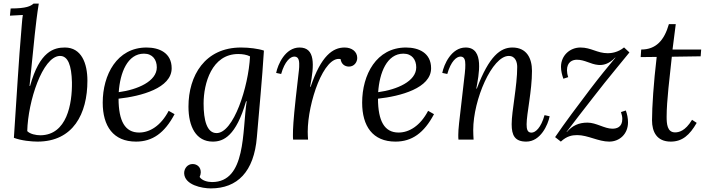

<svg xmlns="http://www.w3.org/2000/svg" viewBox="-20 -775 3919 1066"><path d="M166 -754.9C150.4 -741.2 127 -728 39.1 -728L35.2 -688L106.9 -691.9C104 -673.8 104 -672.9 101.1 -639.2C81.1 -407.2 75.2 -270 57.1 -9.8C98.1 5.9 155.3 11.2 188 11.2C386.2 11.2 465.3 -143.1 465.3 -327.1C465.3 -423.8 432.1 -511.2 340.3 -511.2C280.3 -511.2 200.2 -491.2 147 -297.9H144C154.3 -403.8 164.1 -498 173.3 -585.9C178.2 -630.9 186 -699.2 195.3 -754.9ZM311 -464.4C358.4 -466.3 377 -410.2 379.4 -318.8C381.3 -197.3 351.1 -25.9 205.1 -23.9C179.2 -23.9 147 -30.8 131.3 -46.9C135.3 -213.9 216.3 -460 311 -464.4Z M916.5 -159.7C872.6 -75.7 810.5 -39.1 752.4 -39.1C673.8 -39.1 638.7 -103 638.2 -227.1C762.7 -240.7 933.1 -285.6 933.1 -396C933.1 -481.4 864.3 -511.2 793.5 -511.2C629.4 -511.2 550.3 -359.9 550.3 -205.1C550.3 -75.2 608.4 11.2 735.4 11.2C826.2 11.2 893.6 -36.1 949.2 -141.1ZM779.3 -477.1C827.1 -477.1 850.6 -443.4 850.6 -400.9C850.6 -323.7 744.1 -277.3 639.2 -263.2C646.5 -370.6 687.5 -477.1 779.3 -477.1Z M1349.6 -212.9C1324.2 -46.9 1347.7 235.8 1157.2 235.8C1133.3 235.8 1101.1 228 1088.4 207.5C1092.3 198.7 1094.7 189.9 1094.7 181.6C1094.7 151.4 1073.2 135.7 1049.3 135.7C1022.5 135.7 1002.4 158.7 1002.4 186.5C1004.4 252.4 1102.1 271 1150.4 271C1297.4 271 1390.6 179.2 1406.2 -14.2C1418.5 -162.1 1435.5 -333 1445.3 -494.1C1413.6 -504.9 1362.8 -511.2 1317.9 -511.2C1117.7 -511.2 1026.4 -355 1026.4 -183.1C1026.4 -71.8 1068.4 11.2 1161.6 11.2C1221.2 11.2 1290.5 -20 1346.2 -212.9ZM1302.7 -475.1C1326.7 -475.1 1350.6 -471.2 1368.2 -461.9C1359.4 -291 1276.4 -36.1 1182.6 -36.1C1128.4 -36.1 1110.4 -107.9 1110.4 -200.2C1110.4 -312 1155.8 -475.1 1302.7 -475.1Z M1701.7 -293C1725.6 -416 1730.5 -511.2 1643.1 -511.2C1563.5 -511.2 1522.5 -417 1513.2 -370.1L1541 -364.3C1561 -435.1 1592.3 -460.9 1614.3 -460.9C1642.1 -460.9 1642.1 -430.2 1641.1 -402.8C1640.1 -381.8 1636.2 -360.8 1622.1 -231C1608.4 -105 1606.4 -60.1 1606.4 -25.9C1606.4 -15.1 1606.4 -8.8 1607.4 0H1690.4C1689.5 -17.1 1688.5 -22.9 1688.5 -43C1688.5 -205.1 1778.3 -467.8 1871.1 -446.8C1874.5 -420.4 1893.1 -405.3 1917.5 -405.3C1945.8 -405.3 1963.4 -429.2 1963.4 -453.1C1963.4 -488.8 1933.1 -511.2 1893.1 -511.2C1828.1 -511.2 1762.7 -465.8 1704.6 -293Z M2356.9 -159.7C2313 -75.7 2251 -39.1 2192.9 -39.1C2114.3 -39.1 2079.1 -103 2078.6 -227.1C2203.1 -240.7 2373.5 -285.6 2373.5 -396C2373.5 -481.4 2304.7 -511.2 2233.9 -511.2C2069.8 -511.2 1990.7 -359.9 1990.7 -205.1C1990.7 -75.2 2048.8 11.2 2175.8 11.2C2266.6 11.2 2334 -36.1 2389.6 -141.1ZM2219.7 -477.1C2267.6 -477.1 2291 -443.4 2291 -400.9C2291 -323.7 2184.6 -277.3 2079.6 -263.2C2086.9 -370.6 2127.9 -477.1 2219.7 -477.1Z M2624.5 -283.2C2637.7 -356 2671.4 -511.2 2565.4 -511.2C2485.8 -511.2 2444.8 -417 2435.5 -370.1L2463.4 -364.3C2483.4 -435.1 2514.6 -460.9 2536.6 -460.9C2559.6 -460.9 2563.5 -439.9 2563.5 -416C2563.5 -386.2 2562.5 -382.3 2544.4 -226.1C2529.8 -100.1 2524.4 -60.1 2524.4 -25.9C2524.4 -15.1 2524.4 -8.8 2525.4 0H2609.4C2608.4 -17.1 2607.4 -33.2 2607.4 -53.2C2607.4 -222.2 2712.4 -464.4 2804.7 -464.4C2843.8 -464.4 2851.6 -426.3 2851.6 -403.3C2851.6 -296.4 2820.8 -159.7 2820.8 -85.4C2820.8 -23.4 2838.4 11.2 2901.9 11.2C2981.4 11.2 3022.5 -82.5 3031.7 -129.4L3003.4 -135.7C2983.4 -64.5 2952.6 -38.6 2930.7 -38.6C2906.7 -38.6 2903.8 -60.5 2903.8 -85.4C2903.8 -142.6 2933.6 -270.5 2933.6 -381.3C2933.6 -450.7 2904.8 -511.2 2824.7 -511.2C2759.8 -511.2 2695.8 -465.3 2627.4 -283.2Z M3444.8 -511.7C3411.1 -483.4 3372.1 -479.5 3355 -479.5C3294.9 -479.5 3262.7 -511.2 3202.6 -511.2C3145 -511.2 3094.7 -467.8 3094.7 -403.8C3094.7 -380.9 3100.6 -357.9 3107.9 -337.9L3134.8 -346.7C3129.9 -360.8 3127.9 -374 3127.9 -384.8C3127.9 -432.1 3159.7 -443.4 3182.6 -443.4C3227.1 -443.4 3258.3 -418.5 3300.8 -414.6C3327.1 -412.1 3359.9 -418 3395 -455.1H3397C3350.1 -398.4 3311.5 -351.6 3256.8 -279.8C3192.9 -195.8 3111.8 -87.4 3062 -13.7L3093.8 11.2C3127 -19.5 3155.8 -24.9 3185.1 -24.9C3243.7 -24.9 3302.2 11.2 3362.3 11.2C3420.4 11.2 3466.8 -31.7 3466.8 -95.7C3466.8 -118.7 3461.9 -141.6 3454.6 -161.6L3427.7 -152.8C3432.6 -138.7 3435.1 -125.5 3435.1 -114.7C3435.1 -67.9 3402.8 -60.5 3379.9 -60.5C3335.9 -60.5 3290.5 -94.2 3241.7 -94.2C3192.9 -94.2 3158.2 -77.6 3127.4 -42.5H3125.5C3173.8 -107.4 3215.3 -158.7 3273.9 -234.9C3356.9 -342.8 3444.8 -445.8 3474.6 -483.9Z M3731.9 -641.1H3693.8C3668 -550.8 3622.1 -500 3540 -500L3537.1 -458L3626 -459C3608.9 -314.9 3600.1 -182.1 3600.1 -106.9C3600.1 -43.9 3626 11.2 3704.1 11.2C3768.1 11.2 3809.1 -24.9 3848.1 -92.8L3822.3 -109.9C3784.2 -45.9 3747.1 -40 3728 -40C3684.1 -40 3681.2 -87.9 3681.2 -127C3681.2 -215.8 3698.2 -348.1 3710 -460L3870.1 -462.4L3873 -500H3713.9Z"/></svg>

Font: Lora Italic
Style: Regular
Weight: 400
Italic angle: -3°
Designer: Olga Karpushina, Alexei Vanyashin
Foundry: Cyreal
Version: Version 1.011;PS 001.011;hotconv 1.0.70;makeotf.lib2.5.58329